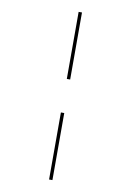

<svg xmlns="http://www.w3.org/2000/svg" viewBox="-106 -824 770 1128"><g transform="rotate(10 279.5 -260.0)"><path d="M269 -360H289V-760H269ZM269 240H289V-160H269Z"/></g></svg>

Font: Noto Serif Display SemiBold
Style: Regular
Weight: 600
Designer: Monotype Design Team
Foundry: Monotype Imaging Inc.
Version: Version 2.009